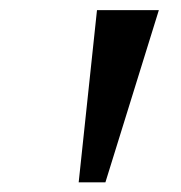

<svg xmlns="http://www.w3.org/2000/svg" viewBox="-20 -850 366 388"><path d="M301 -829.5 193 -481.5H139L176 -829.5Z"/></svg>

Font: Merriweather 24pt SemiBold
Style: Italic
Weight: 600
Italic angle: -7.8°
Version: Version 2.101